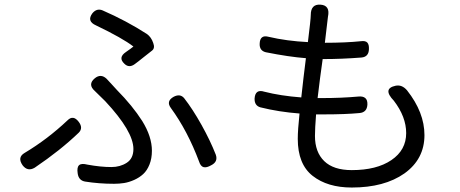

<svg xmlns="http://www.w3.org/2000/svg" viewBox="-20 -797 2040 851"><path d="M434.6 -751Q540 -705.1 630.9 -646.5Q650.4 -632.8 659.2 -606.4Q668 -583 653.3 -572.3Q642.6 -564.5 616.7 -543.5Q590.8 -522.5 577.1 -512.7Q551.8 -494.1 531.2 -514.6Q502 -542 538.1 -566.4Q563.5 -584 571.3 -590.8Q523.4 -627.9 405.3 -684.6Q363.3 -703.1 389.6 -738.3Q409.2 -761.7 434.6 -751ZM610.4 -260.7Q653.3 -191.4 653.3 -128.9Q653.3 -94.7 642.6 -67.9Q631.8 -41 614.7 -25.4Q597.7 -9.8 574.7 0.5Q551.8 10.7 530.3 14.2Q508.8 17.6 485.4 17.6Q418.9 17.6 357.4 7.8Q328.1 2.9 324.2 -29.3Q320.3 -55.7 330.6 -64.9Q340.8 -74.2 367.2 -67.4Q425.8 -56.6 473.6 -56.6Q512.7 -56.6 542 -75.7Q571.3 -94.7 571.3 -136.7Q571.3 -214.8 446.3 -348.6Q417 -377.9 400.4 -393.6Q367.2 -422.9 400.4 -450.2Q426.8 -471.7 452.1 -448.2Q460 -439.5 475.6 -422.9Q491.2 -406.2 498 -398.4Q567.4 -328.1 610.4 -260.7ZM795.9 -362.3Q834 -313.5 873 -243.7Q912.1 -173.8 936.5 -111.3Q947.3 -80.1 916 -64.5Q895.5 -52.7 882.3 -56.2Q869.1 -59.6 862.3 -81.1Q811.5 -216.8 737.3 -318.4Q714.8 -348.6 750 -368.2Q778.3 -382.8 795.9 -362.3ZM329.1 -209Q248 -130.9 133.8 -53.7Q102.5 -35.2 80.1 -64.5Q55.7 -99.6 88.9 -119.1Q190.4 -179.7 279.3 -263.7Q304.7 -289.1 329.1 -256.8Q349.6 -229.5 329.1 -209Z M1344.7 -610.4Q1357.4 -711.9 1357.4 -730.5Q1357.4 -779.3 1400.4 -776.4Q1444.3 -773.4 1433.6 -722.7Q1433.6 -717.8 1431.6 -706.1Q1425.8 -659.2 1419.9 -607.4Q1511.7 -607.4 1579.1 -614.3Q1599.6 -617.2 1607.9 -608.4Q1616.2 -599.6 1615.2 -579.1Q1614.3 -544.9 1582 -542Q1493.2 -535.2 1417 -535.2H1410.2Q1398.4 -453.1 1387.7 -362.3H1407.2Q1493.2 -362.3 1568.4 -369.1Q1588.9 -371.1 1599.1 -362.3Q1609.4 -353.5 1608.4 -333Q1606.4 -298.8 1573.2 -295.9Q1510.7 -290 1417 -290H1380.9Q1376 -226.6 1376 -194.3Q1376 -123 1417 -83Q1458 -43 1539.1 -43Q1649.4 -43 1714.8 -87.4Q1780.3 -131.8 1780.3 -207Q1780.3 -279.3 1725.6 -350.6Q1673.8 -404.3 1733.4 -417Q1761.7 -422.9 1784.2 -396.5Q1861.3 -298.8 1861.3 -198.2Q1861.3 -91.8 1772.5 -28.3Q1683.6 34.2 1539.1 34.2Q1431.6 34.2 1365.7 -17.6Q1299.8 -69.3 1299.8 -181.6Q1299.8 -220.7 1307.6 -293.9Q1215.8 -300.8 1133.8 -321.3Q1107.4 -329.1 1108.4 -360.4Q1111.3 -403.3 1151.4 -390.6Q1223.6 -372.1 1315.4 -365.2Q1318.4 -393.6 1325.2 -452.1Q1332 -510.7 1335.9 -539.1Q1260.7 -544.9 1158.2 -565.4Q1129.9 -572.3 1130.9 -602.5Q1131.8 -644.5 1170.9 -633.8Q1250 -615.2 1344.7 -610.4Z"/></svg>

Font: GenSenMaruGothic TW TTF Regular
Style: Regular
Weight: 400
Version: Version 1.301